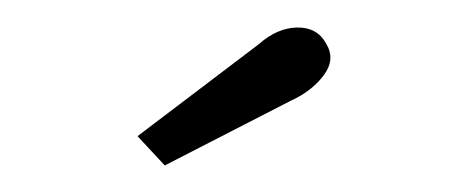

<svg xmlns="http://www.w3.org/2000/svg" viewBox="-20 -753 330 141"><path d="M101 -631.5 81 -653 170 -720.5Q183.5 -732.5 198.2 -732.8Q213 -733 219.5 -721Q226.5 -709.5 217.8 -697.8Q209 -686 193.5 -679Z"/></svg>

Font: Imbue 10pt
Style: Regular
Weight: 400
Designer: Tyler Finck
Foundry: Etcetera Type Company
Version: Version 1.102; ttfautohint (v1.8.3)